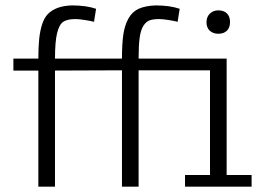

<svg xmlns="http://www.w3.org/2000/svg" viewBox="-20 -701 989 721"><path d="M438 0V-437L186.5 -436V0H124V-436H30.3V-481H124Q124 -524.9 127.2 -555.2Q130.4 -585.4 138.4 -610.4Q146.5 -635.3 160.9 -649.4Q175.3 -663.6 197 -671.6Q218.8 -679.7 250 -680.7Q303.7 -680.7 340.8 -668L333 -619.1Q322.8 -622.1 299.6 -625.7Q276.4 -629.4 263.7 -629.4Q232.9 -629.4 217.8 -619.4Q202.6 -609.4 194.6 -577.4Q186.5 -545.4 186.5 -481H438Q438 -536.1 443.1 -571Q448.2 -606 462.2 -631.3Q476.1 -656.7 500.7 -668Q525.4 -679.2 564.5 -680.7Q617.7 -680.7 654.8 -668L647 -619.1Q636.7 -622.1 613.8 -625.7Q590.8 -629.4 578.1 -629.4Q555.2 -629.4 541.7 -624.5Q528.3 -619.6 518.3 -603.8Q508.3 -587.9 504.4 -558.8Q500.5 -529.8 500.5 -481H831.1V-43.9H924.8V0H674.8V-43.9H768.6V-437H500.5V0ZM755.4 -617.2Q755.4 -637.7 768.1 -649.9Q780.8 -662.1 799.8 -662.1Q819.8 -662.1 831.8 -650.9Q843.8 -639.6 843.8 -618.2Q843.8 -596.7 831.8 -585.4Q819.8 -574.2 799.8 -574.2Q780.3 -574.2 767.8 -585.7Q755.4 -597.2 755.4 -617.2Z"/></svg>

Font: Anaheim
Style: Regular
Weight: 400
Designer: vernon adams
Foundry: vernon adams
Version: Version 1.002; ttfautohint (v0.93.5-3d13) -l 8 -r 50 -G 200 